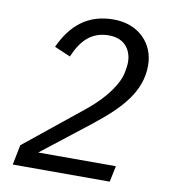

<svg xmlns="http://www.w3.org/2000/svg" viewBox="-80 -780 761 850"><g transform="rotate(10 300.0 -355.0)"><path d="M485 -72H136L352 -241C470 -334 548 -418 548 -536C548 -633 477 -710 363 -710C245 -710 174 -646 128 -546L200 -515C233 -593 278 -637 355 -637C436 -637 458 -576 458 -535C458 -520 454 -497 452 -487C442 -437 396 -367 310 -298L52 -90L34 0H470Z"/></g></svg>

Font: LVC Sans
Style: Italic
Weight: 400
Italic angle: -11.31°
Designer: Mike Abbink, Paul van der Laan, Pieter van Rosmalen
Foundry: Bold Monday
Version: Version 3.0